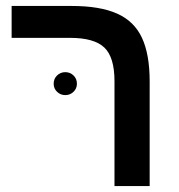

<svg xmlns="http://www.w3.org/2000/svg" viewBox="-20 -624 602 644"><path d="M482 0H364V-352Q364 -432 330 -464.5Q296 -497 215 -497H19V-604H221Q315 -604 372.5 -578.5Q430 -553 456 -497.5Q482 -442 482 -351ZM160 -343Q160 -360 171.5 -371Q183 -382 199 -382Q215 -382 226.5 -371Q238 -360 238 -343Q238 -327 226.5 -316Q215 -305 199 -305Q183 -305 171.5 -316Q160 -327 160 -343Z"/></svg>

Font: Noto Sans Hebrew Droid SemiBold
Style: Regular
Weight: 600
Designer: Monotype Design Team
Foundry: Monotype Imaging Inc.
Version: Version 1.100; ttfautohint (v1.8.4.7-5d5b)